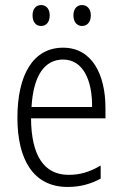

<svg xmlns="http://www.w3.org/2000/svg" viewBox="-20 -731 485 761"><path d="M109 -670C109 -644 122 -628 143 -628C163 -628 177 -643 177 -670C177 -696 163 -711 143 -711C122 -711 109 -695 109 -670ZM271 -670C271 -644 285 -628 305 -628C326 -628 340 -644 340 -670C340 -696 325 -711 305 -711C285 -711 271 -696 271 -670ZM230 -542C111 -542 49 -434 49 -264C49 -99 112 10 248 10C299 10 340 -2 379 -23V-75C335 -49 297 -38 252 -38C154 -38 104 -115 103 -262H398V-303C398 -434 346 -542 230 -542ZM230 -495C310 -495 346 -412 345 -307H105C112 -432 157 -495 230 -495Z"/></svg>

Font: Noto Sans Arabic UI Cn Lt
Style: Regular
Weight: 300
Width: 3
Designer: Monotype Design Team, Nadine Chahine and Nizar Qandah
Foundry: Monotype Imaging Inc.
Version: Version 2.010